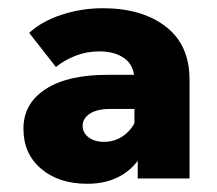

<svg xmlns="http://www.w3.org/2000/svg" viewBox="-20 -735 527 467"><path d="M441 -301H315V-385L307 -387V-539Q307 -575 283.5 -592.5Q260 -610 221 -610Q191 -610 164 -599.5Q137 -589 116 -572L51 -655Q81 -683 129.5 -699Q178 -715 230 -715Q325 -715 383 -670.5Q441 -626 441 -541ZM192 -288Q123 -288 80 -324.5Q37 -361 37 -422Q37 -483 90.5 -518Q144 -553 241 -553H314V-470H248Q216 -470 198.5 -458.5Q181 -447 181 -429Q181 -412 195.5 -401Q210 -390 233 -390Q265 -390 288.5 -411.5Q312 -433 316 -464L347 -451Q347 -401 328 -364.5Q309 -328 274.5 -308Q240 -288 192 -288Z"/></svg>

Font: Wix Madefor Display ExtraBold
Style: Regular
Weight: 800
Designer: Dalton Maag Ltd
Foundry: Dalton Maag Ltd
Version: Version 3.100